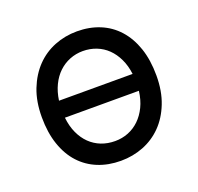

<svg xmlns="http://www.w3.org/2000/svg" viewBox="-98 -613 753 730"><g transform="rotate(-20 278.5 -248.0)"><path d="M278.3 -429.7Q250.5 -429.7 225.3 -419.7Q200.2 -409.7 180.4 -390.9Q160.6 -372.1 147.5 -345Q134.3 -317.9 129.4 -283.2H427.2Q422.9 -317.9 409.9 -345Q397 -372.1 377.7 -390.9Q358.4 -409.7 333 -419.7Q307.6 -429.7 278.3 -429.7ZM278.3 -65.9Q306.6 -65.9 331.8 -75.9Q356.9 -85.9 376.7 -105Q396.5 -124 409.9 -151.6Q423.3 -179.2 427.7 -214.8H128.4Q132.3 -179.2 145 -151.6Q157.7 -124 177.2 -105Q196.8 -85.9 222.4 -75.9Q248 -65.9 278.3 -65.9ZM46.4 -246.6Q46.4 -309.6 65.4 -358.2Q84.5 -406.7 116.7 -440.2Q148.9 -473.6 191.9 -490.7Q234.9 -507.8 283.2 -507.8Q333.5 -507.8 375.2 -490.7Q417 -473.6 447 -440.2Q477.1 -406.7 493.7 -358.2Q510.3 -309.6 510.3 -246.6Q510.3 -183.6 491.2 -135.3Q472.2 -86.9 439.9 -54.2Q407.7 -21.5 364.7 -4.6Q321.8 12.2 273.4 12.2Q223.1 12.2 181.4 -4.6Q139.6 -21.5 109.6 -54.2Q79.6 -86.9 63 -135.3Q46.4 -183.6 46.4 -246.6Z"/></g></svg>

Font: Andika CyrE
Style: Regular
Weight: 400
Designer: Victor Gaultney, Annie Olsen, Julie Remington, Don Collingsworth, Eric Hays, Becca Hirsbrunner
Foundry: SIL International
Version: Version 5.000